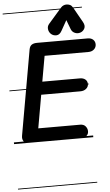

<svg xmlns="http://www.w3.org/2000/svg" viewBox="-99 -1318 1033 1803"><g transform="rotate(-5 417.5 -417.0)"><path d="M130 0Q98 0 84.8 -20.8Q71.5 -41.5 76.5 -71L218 -873Q223.5 -903 242 -915.8Q260.5 -928.5 294 -928.5H770.5Q803 -928.5 821.5 -911Q840 -893.5 840 -866.5Q840 -838.5 819.5 -819.8Q799 -801 766.5 -801H353L310.5 -561H665Q696.5 -561 715.8 -545Q735 -529 735 -501Q735 -475.5 713.5 -457.5Q692 -439.5 658 -439.5H289.5L234.5 -127.5H629Q663 -127.5 680.2 -106.5Q697.5 -85.5 697.5 -60Q697.5 -32 677.8 -16Q658 0 626.5 0ZM130 0Q98 0 84.8 -20.8Q71.5 -41.5 76.5 -71L218 -873Q223.5 -903 242 -915.8Q260.5 -928.5 294 -928.5H770.5Q803 -928.5 821.5 -911Q840 -893.5 840 -866.5Q840 -838.5 819.5 -819.8Q799 -801 766.5 -801H353L310.5 -561H665Q696.5 -561 715.8 -545Q735 -529 735 -501Q735 -475.5 713.5 -457.5Q692 -439.5 658 -439.5H289.5L234.5 -127.5H629Q663 -127.5 680.2 -106.5Q697.5 -85.5 697.5 -60Q697.5 -32 677.8 -16Q658 0 626.5 0ZM705 -988.5Q678 -980.5 653.2 -992Q628.5 -1003.5 619 -1028.5L585.5 -1117L531.5 -1021Q511.5 -984.5 481.5 -983.2Q451.5 -982 430 -1001Q409.5 -1020.5 406.5 -1048Q403.5 -1075.5 422 -1096.5L546.5 -1239Q557.5 -1251.5 571.2 -1257.2Q585 -1263 599 -1263Q616 -1263 631.8 -1256Q647.5 -1249 658 -1230.5L739.5 -1086Q760 -1049.5 746.2 -1023.2Q732.5 -997 705 -988.5ZM-5 420.5H742V428.5H-5ZM-5 -16H742V0H-5ZM-5 -505.5H742V-497.5H-5ZM-5 -1230H742V-1222H-5Z"/></g></svg>

Font: Edu VIC WA NT Pre Guide
Style: Regular
Weight: 400
Designer: Tina and Corey Anderson, Eben Sorkin, Mirko Velimirovic
Foundry: Google for Education
Version: Version 1.000